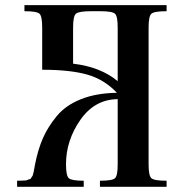

<svg xmlns="http://www.w3.org/2000/svg" viewBox="-20 -720 722 740"><path d="M45.9 0V-23.4Q55.7 -23.4 63 -23.9Q70.3 -24.4 76.7 -24.4Q83 -24.4 86.9 -26.9Q90.8 -29.3 94.2 -29.3Q97.7 -29.3 100.1 -34.2Q102.5 -39.1 104 -40Q105.5 -41 107.4 -48.3Q109.4 -55.7 109.9 -58.1Q110.4 -60.5 112.3 -71.3Q114.3 -82 115.2 -86.9Q126 -142.6 145 -186.5Q164.1 -230.5 198.7 -272.5Q233.4 -314.5 292.5 -337.9Q351.6 -361.3 430.7 -362.3Q381.8 -414.1 315.9 -432.6Q250 -451.2 142.6 -451.2V-614.3Q142.6 -657.2 132.3 -667Q122.1 -676.8 74.2 -676.8V-700.2H622.1V-676.8Q574.2 -676.8 563.5 -667Q552.7 -657.2 552.7 -614.3V-85.9Q552.7 -43 563.5 -33.2Q574.2 -23.4 622.1 -23.4V0H365.2V-23.4Q413.1 -23.4 423.3 -33.2Q433.6 -43 433.6 -85.9V-337.9Q344.7 -336.9 289.6 -257.8Q234.4 -178.7 234.4 -86.9Q234.4 -43 245.1 -33.2Q255.9 -23.4 302.7 -23.4V0ZM261.7 -474.6Q368.2 -461.9 433.6 -407.2V-614.3Q433.6 -657.2 423.3 -667Q413.1 -676.8 365.2 -676.8H331.1Q283.2 -676.8 272.5 -667Q261.7 -657.2 261.7 -614.3Z"/></svg>

Font: TriodPostnaja
Style: Medium
Weight: 500
Version: 20110805